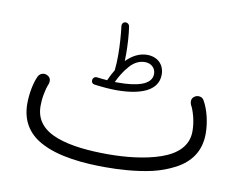

<svg xmlns="http://www.w3.org/2000/svg" viewBox="-69 -674 1007 787"><g transform="rotate(10 435.0 -280.5)"><path d="M54.2 -182.1C54.2 -109.4 87.9 -61.5 139.6 -32.2C216.3 11.7 328.6 19.5 415.5 19.5C468.8 19.5 539.1 16.1 606.9 1C640.6 -6.8 671.9 -18.6 700.7 -33.7C757.8 -64 795.9 -112.3 795.9 -187C795.9 -235.4 782.7 -286.6 763.7 -319.8C756.3 -333 745.1 -333.5 739.7 -333.5C735.4 -333.5 731 -332.5 726.6 -330.1C717.3 -324.7 712.9 -317.4 712.9 -308.1C712.9 -303.2 713.9 -297.9 716.3 -292.5C722.7 -281.7 728 -266.1 733.4 -246.1C738.3 -226.1 740.7 -206.1 740.7 -187C740.7 -126.5 698.2 -87.9 633.8 -65.4C569.3 -43 489.7 -34.7 415.5 -34.7C336.9 -34.7 261.2 -41.5 203.1 -63C145 -84.5 109.4 -121.6 109.4 -182.1C109.4 -197.3 110.8 -214.4 114.3 -232.4C117.7 -250.5 121.6 -264.2 126 -273.9C127.9 -279.3 128.9 -284.2 128.9 -288.6C128.9 -298.8 124 -306.2 113.8 -311C109.9 -313 106 -314 102.1 -314C95.7 -314 84 -312 76.7 -298.3C62.5 -268.6 54.2 -221.2 54.2 -182.1ZM299.3 -324.2V-320.8C299.3 -312.5 303.7 -307.6 313 -306.2C346.7 -301.8 377 -299.3 404.3 -299.3C497.6 -299.3 576.2 -323.7 576.2 -394C576.2 -437 546.4 -463.9 503.9 -463.9C471.2 -463.9 442.4 -447.8 417.5 -422.9C418 -432.1 418 -442.4 418 -453.1C418 -486.8 415.5 -532.2 410.2 -565.9C408.7 -574.2 401.9 -579.6 394.5 -579.6H392.1C384.8 -579.1 378.9 -572.3 378.9 -564.9V-562.5C383.3 -528.8 386.7 -481.4 386.7 -442.9C386.7 -418 385.7 -397.5 383.8 -381.8V-379.9V-378.9C375.5 -365.2 367.7 -350.6 360.8 -335C360.4 -334.5 360.4 -333.5 360.4 -333C346.2 -334 331.5 -335.4 316.9 -337.4H314.5C307.1 -337.4 300.8 -332.5 299.3 -324.2ZM500.5 -433.1C526.4 -433.1 544.9 -415.5 544.9 -391.6C544.9 -343.8 477.1 -331.1 406.7 -331.1H392.1C403.8 -356.9 418.9 -380.9 437.5 -401.9C456.1 -422.9 477.1 -433.1 500.5 -433.1Z"/></g></svg>

Font: Mikhak Light
Style: Regular
Weight: 300
Designer: Amin Abedi
Version: Version 3.2